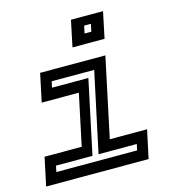

<svg xmlns="http://www.w3.org/2000/svg" viewBox="-111 -840 830 931"><g transform="rotate(-15 304.0 -375.0)"><path d="M303.5 -618.5 331 -750H492L464.5 -618.5ZM377.5 -668.5H411.5L419.5 -706H385.5ZM5.5 0 35.5 -141.5H222L276.5 -398.5H90L120 -540H447.5L363 -141.5H550L520 0ZM71.5 -55H477L483.5 -85.5H291.5L377 -486H163.5L157 -455.5H339.5L261 -85.5H78Z"/></g></svg>

Font: Tourney Expanded SemiBold
Style: Italic
Weight: 600
Width: 7
Italic angle: -12°
Designer: Tyler Finck
Foundry: Etcetera Type Co
Version: Version 1.010; ttfautohint (v1.8.3)